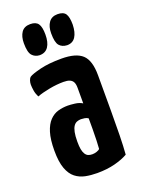

<svg xmlns="http://www.w3.org/2000/svg" viewBox="-136 -760 615 833"><g transform="rotate(-20 171.5 -343.5)"><path d="M165 10Q137 10 111.5 5Q86 0 66 -15.5Q46 -31 34.5 -62Q23 -93 23 -145Q23 -196 33 -228.5Q43 -261 60.5 -279Q78 -297 99.5 -303Q121 -309 144 -309Q156 -309 176.5 -306.5Q197 -304 211 -295Q211 -295 211 -307.5Q211 -320 211 -336.5Q211 -353 211 -367Q211 -384 206 -393.5Q201 -403 190.5 -407.5Q180 -412 162 -412Q131 -412 96.5 -405.5Q62 -399 38 -390Q30 -406 27.5 -422Q25 -438 25 -449Q25 -458 28 -467.5Q31 -477 37 -482Q49 -490 89 -500Q129 -510 188 -510Q255 -510 284 -483Q313 -456 313 -388V-339Q313 -282 313 -223Q313 -164 312 -112Q311 -60 308 -23Q284 -9 247.5 0.5Q211 10 165 10ZM173 -74Q183 -74 193.5 -77.5Q204 -81 208 -86Q209 -99 210 -123.5Q211 -148 211 -175.5Q211 -203 211 -226Q204 -231 194.5 -232.5Q185 -234 178 -234Q168 -234 159 -230.5Q150 -227 143.5 -217.5Q137 -208 133.5 -191Q130 -174 130 -148Q130 -126 132.5 -112.5Q135 -99 140.5 -90Q146 -81 154 -77.5Q162 -74 173 -74ZM105 -556Q84 -557 71 -571.5Q58 -586 58 -628Q58 -659 71 -678Q84 -697 112 -697Q138 -697 148.5 -682Q159 -667 159 -632Q159 -596 145.5 -576Q132 -556 105 -556ZM232 -556Q209 -557 196.5 -571.5Q184 -586 184 -628Q184 -659 197.5 -678Q211 -697 238 -697Q265 -697 275 -682Q285 -667 285 -632Q284 -596 271 -576Q258 -556 232 -556Z"/></g></svg>

Font: Yanone Kaffeesatz SemiBold
Style: Regular
Weight: 600
Designer: Yanone (Cyrillic: Daniel Pouzeot, Huerta Tipografica, and Cyreal)
Foundry: Yanone
Version: Version 2.003